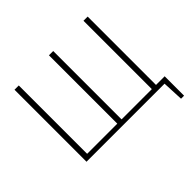

<svg xmlns="http://www.w3.org/2000/svg" viewBox="-191 -920 1301 1301"><g transform="rotate(-45 459.5 -269.5)"><path d="M800 -35V-690H760V-35H470V-690H429V-35H140V-690H99V0H847L854 151H883V-35Z"/></g></svg>

Font: Exo 2 Extra Light
Style: Regular
Weight: 250
Designer: Natanael Gama
Version: Version 1.001;PS 001.001;hotconv 1.0.88;makeotf.lib2.5.64775